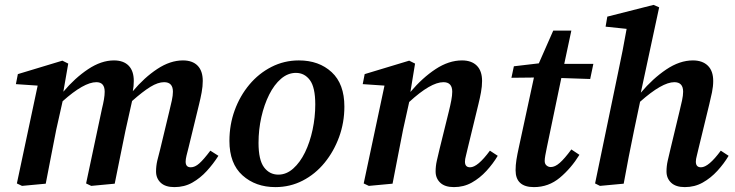

<svg xmlns="http://www.w3.org/2000/svg" viewBox="-20 -751 3006 785"><path d="M693 14Q656 14 637 -4Q618 -22 618 -50Q618 -72 623 -94Q628 -116 635 -141L672 -295Q678 -319 682.5 -340Q687 -361 687 -376Q687 -415 651 -415Q626 -415 595 -396Q564 -377 520 -338L493 -217Q482 -163 471 -109Q460 -55 449 0L353 9L332 -1L397 -307Q402 -327 405 -344.5Q408 -362 408 -376Q408 -415 374 -415Q323 -415 236 -337L210 -221Q199 -166 188.5 -111Q178 -56 167 0L70 9L49 -1L134 -401L45 -407L53 -448L235 -503L259 -491L239 -376Q286 -432 340 -468Q394 -504 446 -504Q485 -504 506 -482.5Q527 -461 527 -420Q527 -409 526 -398.5Q525 -388 523 -378Q570 -434 623 -469Q676 -504 728 -504Q767 -504 788 -482.5Q809 -461 809 -420Q809 -398 804.5 -373.5Q800 -349 794 -325L751 -148Q746 -129 742.5 -114.5Q739 -100 739 -90Q739 -67 760 -67Q777 -67 795 -83Q813 -99 840 -135L873 -114Q852 -81 825.5 -52Q799 -23 766.5 -4.5Q734 14 693 14Z M1106 14Q1025 14 971.5 -34Q918 -82 918 -175Q918 -241 939.5 -300Q961 -359 999.5 -405Q1038 -451 1090 -477.5Q1142 -504 1202 -504Q1284 -504 1336 -456Q1388 -408 1388 -315Q1388 -250 1366.5 -191Q1345 -132 1307 -85.5Q1269 -39 1217.5 -12.5Q1166 14 1106 14ZM1118 -37Q1151 -37 1179 -62Q1207 -87 1227 -128Q1247 -169 1258 -220.5Q1269 -272 1269 -324Q1269 -394 1247 -423.5Q1225 -453 1190 -453Q1157 -453 1129 -429Q1101 -405 1080.5 -364Q1060 -323 1048.5 -272Q1037 -221 1037 -167Q1037 -97 1059.5 -67Q1082 -37 1118 -37Z M1836 14Q1799 14 1780 -4Q1761 -22 1761 -50Q1761 -72 1766 -94Q1771 -116 1777 -141L1815 -295Q1821 -319 1825 -340Q1829 -361 1829 -376Q1829 -415 1793 -415Q1741 -415 1653 -334L1628 -221Q1617 -166 1606.5 -111Q1596 -56 1585 0L1488 9L1467 -1L1552 -401L1463 -407L1471 -448L1653 -503L1677 -491L1658 -375Q1707 -433 1761 -468.5Q1815 -504 1869 -504Q1908 -504 1929.5 -482.5Q1951 -461 1951 -420Q1951 -398 1946.5 -373.5Q1942 -349 1936 -325L1893 -148Q1889 -129 1885 -114.5Q1881 -100 1881 -90Q1881 -67 1902 -67Q1933 -67 1983 -135L2015 -114Q1996 -82 1969 -52.5Q1942 -23 1909 -4.5Q1876 14 1836 14Z M2163 14Q2088 14 2088 -55Q2088 -76 2091.5 -98Q2095 -120 2101 -147L2163 -434L2071 -433L2081 -480L2183 -492L2242 -626H2316L2287 -490H2406L2393 -428L2275 -432L2216 -149Q2212 -130 2209.5 -116Q2207 -102 2207 -93Q2207 -81 2214.5 -74.5Q2222 -68 2232 -68Q2249 -68 2268.5 -85Q2288 -102 2316 -140L2349 -118Q2315 -63 2269 -24.5Q2223 14 2163 14Z M2433 9 2413 -1 2507 -454Q2517 -500 2525.5 -544Q2534 -588 2542 -633L2456 -642L2463 -683L2652 -731L2675 -721L2600 -372Q2649 -430 2704 -467Q2759 -504 2813 -504Q2852 -504 2874 -482.5Q2896 -461 2896 -420Q2896 -398 2891 -373.5Q2886 -349 2880 -325L2837 -148Q2833 -129 2829 -114.5Q2825 -100 2825 -90Q2825 -67 2846 -67Q2877 -67 2927 -135L2959 -114Q2940 -82 2913 -52.5Q2886 -23 2853 -4.5Q2820 14 2780 14Q2743 14 2724 -4Q2705 -22 2705 -50Q2705 -72 2710 -94Q2715 -116 2721 -141L2758 -295Q2764 -319 2768.5 -340Q2773 -361 2773 -376Q2773 -415 2737 -415Q2687 -415 2597 -335L2573 -221Q2561 -163 2550.5 -109.5Q2540 -56 2530 0Z"/></svg>

Font: Source Serif 4 SmText Semibold
Style: Italic
Weight: 600
Italic angle: -12°
Designer: Frank Grießhammer
Foundry: Adobe
Version: Version 4.005;hotconv 1.1.0;makeotfexe 2.6.0